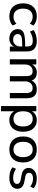

<svg xmlns="http://www.w3.org/2000/svg" viewBox="1549 -2138 769 3907"><g transform="rotate(90 1933.5 -184.5)"><path d="M312.5 9.8Q187.5 9.8 117.7 -64Q47.9 -137.7 47.9 -269.5Q47.9 -401.4 117.7 -475.1Q187.5 -548.8 312.5 -548.8Q430.7 -548.8 500 -479.5L461.9 -406.2Q401.4 -464.8 322.3 -464.8Q242.2 -464.8 198.7 -413.6Q155.3 -362.3 155.3 -269.5Q155.3 -176.8 198.7 -126Q242.2 -75.2 322.3 -75.2Q401.4 -75.2 461.9 -133.8L500 -59.6Q430.7 9.8 312.5 9.8Z M765.6 9.8Q681.6 9.8 627 -38.1Q572.3 -85.9 572.3 -160.2Q572.3 -244.1 639.6 -277.8Q707 -311.5 880.9 -311.5H925.8V-354.5Q925.8 -414.1 898.4 -440.4Q871.1 -466.8 810.5 -466.8Q709 -466.8 623 -409.2L590.8 -485.4Q631.8 -513.7 692.9 -531.2Q753.9 -548.8 813.5 -548.8Q1027.3 -548.8 1027.3 -345.7V0H926.8V-84Q906.2 -40 864.3 -15.1Q822.3 9.8 765.6 9.8ZM673.8 -162.1Q673.8 -119.1 704.6 -93.3Q735.4 -67.4 786.1 -67.4Q848.6 -67.4 887.2 -107.9Q925.8 -148.4 925.8 -211.9V-252H881.8Q762.7 -252 718.3 -231.9Q673.8 -211.9 673.8 -162.1Z M1185.5 0V-539.1H1292V-455.1Q1345.7 -548.8 1453.1 -548.8Q1583 -548.8 1619.1 -444.3Q1670.9 -548.8 1796.9 -548.8Q1890.6 -548.8 1935.1 -497.1Q1979.5 -445.3 1979.5 -335V0H1873V-330.1Q1873 -400.4 1849.1 -432.1Q1825.2 -463.9 1771.5 -463.9Q1709 -463.9 1672.4 -421.9Q1635.7 -379.9 1635.7 -308.6V0H1529.3V-330.1Q1529.3 -400.4 1505.4 -432.1Q1481.4 -463.9 1427.7 -463.9Q1365.2 -463.9 1328.6 -421.9Q1292 -379.9 1292 -308.6V0Z M2424.8 -548.8Q2534.2 -548.8 2597.7 -474.1Q2661.1 -399.4 2661.1 -269.5Q2661.1 -140.6 2597.7 -65.4Q2534.2 9.8 2424.8 9.8Q2364.3 9.8 2316.4 -16.6Q2268.6 -43 2244.1 -89.8V179.7H2137.7V-539.1H2244.1V-450.2Q2269.5 -496.1 2316.9 -522.5Q2364.3 -548.8 2424.8 -548.8ZM2399.4 -74.2Q2473.6 -74.2 2513.7 -124.5Q2553.7 -174.8 2553.7 -269.5Q2553.7 -364.3 2513.7 -415Q2473.6 -465.8 2399.4 -465.8Q2324.2 -465.8 2284.2 -415Q2244.1 -364.3 2244.1 -269.5Q2244.1 -174.8 2284.2 -124.5Q2324.2 -74.2 2399.4 -74.2Z M3022.5 9.8Q2897.5 9.8 2827.1 -64.5Q2756.8 -138.7 2756.8 -270.5Q2756.8 -401.4 2827.1 -475.1Q2897.5 -548.8 3022.5 -548.8Q3146.5 -548.8 3216.3 -475.1Q3286.1 -401.4 3286.1 -270.5Q3286.1 -138.7 3216.3 -64.5Q3146.5 9.8 3022.5 9.8ZM2865.2 -270.5Q2865.2 -176.8 2906.2 -125.5Q2947.3 -74.2 3022.5 -74.2Q3096.7 -74.2 3137.2 -125.5Q3177.7 -176.8 3177.7 -270.5Q3177.7 -363.3 3137.2 -414.6Q3096.7 -465.8 3022.5 -465.8Q2947.3 -465.8 2906.2 -414.6Q2865.2 -363.3 2865.2 -270.5Z M3603.5 9.8Q3458 9.8 3383.8 -55.7L3416 -127Q3495.1 -67.4 3606.4 -67.4Q3661.1 -67.4 3691.9 -88.4Q3722.7 -109.4 3722.7 -148.4Q3722.7 -204.1 3642.6 -219.7L3538.1 -239.3Q3397.5 -266.6 3397.5 -382.8Q3397.5 -457 3458 -502.9Q3518.6 -548.8 3614.3 -548.8Q3743.2 -548.8 3810.5 -483.4L3776.4 -414.1Q3708 -471.7 3613.3 -471.7Q3557.6 -471.7 3526.9 -449.7Q3496.1 -427.7 3496.1 -387.7Q3496.1 -330.1 3572.3 -315.4L3674.8 -295.9Q3821.3 -269.5 3821.3 -153.3Q3821.3 -79.1 3761.7 -34.7Q3702.1 9.8 3603.5 9.8Z"/></g></svg>

Font: Min Sans Medium
Style: Regular
Weight: 500
Designer: Jinseong-Kim, NotoSansCJK, Nunito
Foundry: Jinseong-Kim
Version: Version 1.400;Glyphs 3.1.2 (3151)